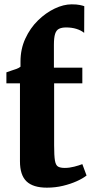

<svg xmlns="http://www.w3.org/2000/svg" viewBox="-20 -855 430 885"><path d="M196 10Q132.5 10 102.2 -19Q72 -48 72 -111.5V-471H9.5V-521.5Q21 -526 33.2 -529.8Q45.5 -533.5 56.2 -537.5Q67 -541.5 74.5 -547.5Q74.5 -553.5 74.5 -559.8Q74.5 -566 74.5 -571.5Q74.5 -629 96.8 -677.2Q119 -725.5 155 -760.8Q191 -796 232 -815.5Q273 -835 310 -835Q333.5 -835 347.8 -832Q362 -829 368.5 -826.5L368 -703.5Q353 -715.5 331.8 -722Q310.5 -728.5 285 -728.5Q264.5 -728.5 252 -722.2Q239.5 -716 234 -698.8Q228.5 -681.5 228.5 -648V-543H359.5V-471H229.5V-185.5Q229.5 -137.5 233.2 -115.2Q237 -93 247.8 -87Q258.5 -81 278.5 -81Q300 -81 322.2 -86.8Q344.5 -92.5 359.5 -98.5L379 -46Q362 -32.5 333.8 -19.8Q305.5 -7 270.2 1.5Q235 10 196 10Z"/></svg>

Font: Merriweather 48pt ExtraBold
Style: Regular
Weight: 800
Version: Version 2.100